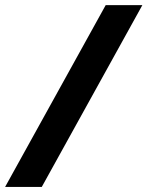

<svg xmlns="http://www.w3.org/2000/svg" viewBox="-64 -734 579 754"><path d="M495.1 -713.9 100.1 0H-43.9L351.1 -713.9Z"/></svg>

Font: Zoram GWebM
Style: Bold Italic
Weight: 700
Italic angle: -12°
Foundry: Ascender Corporation
Version: Version 1.000